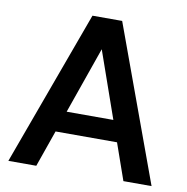

<svg xmlns="http://www.w3.org/2000/svg" viewBox="-79 -776 832 853"><g transform="rotate(10 337.0 -350.0)"><path d="M14 0 270 -700H404L660 0H533L311 -633H362L140 0ZM132 -165 165 -260H509L542 -165Z"/></g></svg>

Font: Host Grotesk SemiBold
Style: Regular
Weight: 600
Designer: Doukan Karapınar
Foundry: Element Type
Version: Version 1.003